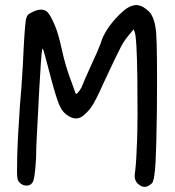

<svg xmlns="http://www.w3.org/2000/svg" viewBox="-20 -687 691 757"><path d="M490.2 -660.2Q505.9 -667 517.1 -667Q528.3 -667 543 -660.2Q557.6 -651.4 569.3 -639.6Q590.8 -615.2 595.7 -557.1Q600.6 -499 598.6 -252Q596.7 -107.4 593.3 -46.9Q589.8 13.7 582 31.2Q578.1 38.1 568.4 43.9Q558.6 49.8 549.8 49.8Q538.1 49.8 526.4 40Q514.6 30.3 511.7 15.6Q509.8 5.9 513.7 -19.5Q517.6 -50.8 520.5 -134.8Q523.4 -218.8 521.5 -377.9Q519.5 -542 510.7 -561.5L506.8 -571.3L498 -560.5Q471.7 -530.3 459 -506.8Q441.4 -473.6 387.7 -358.4Q357.4 -290 341.8 -267.6Q334 -254.9 319.3 -240.7Q304.7 -226.6 295.9 -223.6Q276.4 -214.8 252.4 -228Q228.5 -241.2 215.8 -268.6Q203.1 -294.9 179.7 -383.8Q151.4 -494.1 148.4 -495.1Q147.5 -495.1 146.5 -492.2Q142.6 -479.5 134.8 -335Q130.9 -259.8 127 -185.5Q122.1 -102.5 122.1 -61.5Q117.2 20.5 108.4 32.2Q97.7 47.9 76.2 43.9Q67.4 42 58.6 34.2Q49.8 26.4 48.8 15.6Q45.9 2.9 47.9 -70.8Q49.8 -144.5 58.6 -271.5Q64.5 -333 70.3 -433.6Q76.2 -570.3 82 -609.4Q85 -622.1 89.8 -627.9Q94.7 -633.8 112.3 -641.6Q142.6 -655.3 162.1 -643.6Q175.8 -634.8 196.3 -586.9Q209 -557.6 221.7 -501Q237.3 -425.8 264.6 -356.4Q273.4 -333 276.4 -323.2Q278.3 -315.4 282.2 -317.4Q286.1 -319.3 294.4 -331.1Q302.7 -342.8 305.7 -352.5Q309.6 -364.3 338.9 -428.7Q367.2 -489.3 376 -513.7Q382.8 -537.1 391.6 -551.8Q407.2 -583 438 -616.2Q468.8 -649.4 490.2 -660.2Z"/></svg>

Font: JasonHandwriting4
Style: Regular
Weight: 400
Version: Version 1.01.21